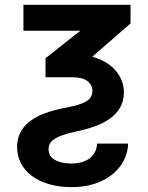

<svg xmlns="http://www.w3.org/2000/svg" viewBox="-20 -548 604 781"><path d="M271.7 213.1Q219.8 213.1 179 201Q138.1 188.9 109.6 167.6Q81 146.3 65.5 116.7Q50.1 87 49.4 51.8Q49.4 18.5 62.1 -7.6Q74.9 -33.7 100 -53.4Q125 -73.2 162.1 -87Q199.2 -100.9 247.9 -110.1Q305 -120.4 330.3 -135.3Q355.8 -150.2 355.8 -177.2Q355.8 -202.8 335.8 -218.2Q315.7 -233.7 272.7 -233.7H165.1V-311.1L306.8 -422.9H75.3V-528.4H511V-452.8L355.8 -317.5Q420.1 -298.3 451.3 -259.6Q483.7 -220.9 484 -172.6Q484 -136 468.2 -109.7Q452.4 -83.5 425.8 -64.6Q399.1 -45.8 364.2 -33.6Q329.2 -21.3 290.5 -13.1Q257.5 -6.4 235.8 1.2Q214.1 8.9 201.2 17.6Q188.2 26.3 182.9 36.6Q177.6 46.9 177.6 58.6Q177.6 88.1 203.5 102.3Q229.4 117.2 269.5 117.2Q286.9 117.2 305 113.5Q323.2 109.7 338.2 100.3Q353.3 90.9 363.5 75.3Q373.6 59.7 375 36.2H501.1Q500.7 56.5 494.5 77.4Q488.3 98.4 475.9 118.1Q463.4 137.8 444.4 155Q425.4 172.2 400 185.2Q374.6 198.2 342.7 205.6Q310.7 213.1 271.7 213.1Z"/></svg>

Font: Linik Sans SemiBold
Style: Regular
Weight: 600
Designer: Fonts by Rasmus Andersson / Changes by Cristiano Sobral with parts from Marc Monis
Foundry: rsms
Version: Version 3.020; ttfautohint (v1.6)